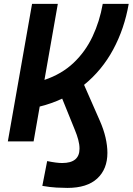

<svg xmlns="http://www.w3.org/2000/svg" viewBox="-20 -713 669 968"><path d="M19.5 0 141.6 -693.4H271.5L204.1 -310.1Q291 -339.4 350.8 -396Q410.6 -452.6 446.5 -528.8Q482.4 -605 498 -693.4H628.9Q607.4 -568.8 550.8 -463.6Q494.1 -358.4 403.8 -285.2L483.4 -104Q502.4 -61 512 -19.8Q521.5 21.5 521.5 57.6Q521.5 139.6 470.2 187Q418.9 234.4 319.8 234.4Q296.9 234.4 264.9 232.7Q232.9 231 193.4 224.1L217.8 99.1Q265.1 108.9 293.5 108.9Q380.9 108.9 380.9 36.6Q380.9 15.1 374.5 -8.5Q368.2 -32.2 357.4 -58.1L293.5 -215.8Q239.7 -190.4 180.2 -175.8L149.4 0Z"/></svg>

Font: CaskaydiaCove NF
Style: Bold Italic
Weight: 700
Italic angle: -10°
Designer: Aaron Bell
Foundry: Saja Typeworks
Version: Version 2111.001; VTT 6.35;Nerd Fonts 3.2.1